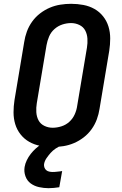

<svg xmlns="http://www.w3.org/2000/svg" viewBox="-20 -763 640 1007"><path d="M256 8Q223 8 191.5 2Q160 -4 133.5 -19Q107 -34 88 -58Q69 -82 60 -111.5Q51 -141 51 -173.5Q51 -206 56 -238L107 -543Q111 -570 121 -597.5Q131 -625 148.5 -649.5Q166 -674 190 -692.5Q214 -711 241 -722.5Q268 -734 296.5 -738.5Q325 -743 353 -743Q386 -743 417.5 -737Q449 -731 475.5 -716Q502 -701 521 -677Q540 -653 549 -623.5Q558 -594 558 -561.5Q558 -529 553 -497L502 -192Q498 -165 488 -137.5Q478 -110 460.5 -85.5Q443 -61 419 -42.5Q395 -24 368 -12.5Q341 -1 312.5 3.5Q284 8 256 8ZM256 -93Q279 -93 302.5 -100.5Q326 -108 344 -124.5Q362 -141 372 -163.5Q382 -186 385 -209L436 -513Q440 -537 438.5 -560.5Q437 -584 427 -603Q417 -622 396.5 -632Q376 -642 353 -642Q330 -642 307 -634.5Q284 -627 265.5 -610.5Q247 -594 237.5 -571.5Q228 -549 224 -526L173 -222Q169 -198 170.5 -174.5Q172 -151 182 -132Q192 -113 212.5 -103Q233 -93 256 -93ZM235 224Q210 224 185 218.5Q160 213 141 199Q122 185 113.5 161.5Q105 138 109 113Q112 95 120.5 77.5Q129 60 141 44.5Q153 29 168 15.5Q183 2 199 -8H304L303 0Q287 6 272 16Q257 26 245.5 39Q234 52 224 66.5Q214 81 211 98Q210 107 213 115.5Q216 124 222.5 129.5Q229 135 238 137Q247 139 256 139Q268 139 279 137.5Q290 136 302 135L304 134H306L291 219Q277 221 263 222.5Q249 224 235 224Z"/></svg>

Font: Iosevka Extended
Style: Bold Italic
Weight: 700
Width: 7
Italic angle: -9°
Monospace: yes
Designer: Belleve Invis
Foundry: Belleve Invis
Version: Version 32.5.0; ttfautohint (v1.8.4)